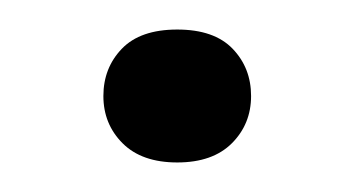

<svg xmlns="http://www.w3.org/2000/svg" viewBox="-20 -370 240 130"><path d="M100 -260Q76 -260 63 -273Q50 -286 50 -305Q50 -324 62.5 -337Q75 -350 100 -350Q125 -350 137.5 -337Q150 -324 150 -305Q150 -286 137 -273Q124 -260 100 -260Z"/></svg>

Font: Red Rose Light
Style: Regular
Weight: 300
Designer: Jaikishan Patel
Version: Version 1.001; ttfautohint (v1.8.3)